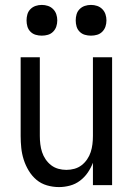

<svg xmlns="http://www.w3.org/2000/svg" viewBox="-20 -753 540 781"><path d="M220 8Q195 8 171 1Q147 -6 128.5 -21.5Q110 -37 97 -58.5Q84 -80 76.5 -103.5Q69 -127 66.5 -151.5Q64 -176 64 -200V-520H142V-200Q142 -183 144 -166.5Q146 -150 151 -134.5Q156 -119 165.5 -105Q175 -91 188 -81Q201 -71 217 -66.5Q233 -62 250 -62Q267 -62 283 -66.5Q299 -71 312 -81Q325 -91 334.5 -105Q344 -119 349 -134.5Q354 -150 356 -166.5Q358 -183 358 -200V-520H436V0H358V-91Q350 -70 337 -51Q324 -32 305.5 -18Q287 -4 264.5 2Q242 8 220 8ZM350 -608Q337 -608 325 -611.5Q313 -615 304 -624Q295 -633 291.5 -645Q288 -657 288 -670Q288 -683 291.5 -695Q295 -707 304 -716Q313 -725 325 -729Q337 -733 350 -733Q363 -733 375 -729Q387 -725 396 -716Q405 -707 409 -695Q413 -683 413 -670Q413 -657 409 -645Q405 -633 396 -624Q387 -615 375 -611.5Q363 -608 350 -608ZM150 -608Q137 -608 125 -611.5Q113 -615 104 -624Q95 -633 91.5 -645Q88 -657 88 -670Q88 -683 91.5 -695Q95 -707 104 -716Q113 -725 125 -729Q137 -733 150 -733Q163 -733 175 -729Q187 -725 196 -716Q205 -707 209 -695Q213 -683 213 -670Q213 -657 209 -645Q205 -633 196 -624Q187 -615 175 -611.5Q163 -608 150 -608Z"/></svg>

Font: Iosevka www.saffi
Style: Regular
Weight: 400
Monospace: yes
Designer: Belleve Invis
Foundry: Belleve Invis
Version: Version 22.0.2; ttfautohint (v1.8.3)